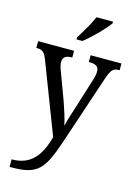

<svg xmlns="http://www.w3.org/2000/svg" viewBox="-146 -841 814 1155"><g transform="rotate(15 261.5 -263.5)"><path d="M224 -619V-606H261C312 -645 386 -721 409 -756V-766H306C287 -721 252 -662 224 -619ZM34 192V239H43C209 239 244 195 309 1L449 -418C471 -483 484 -494 520 -494H523V-536H331V-494H334C374 -494 394 -482 394 -451C394 -437 391 -420 385 -402L324 -206C310 -163 296 -122 288 -85C282 -118 263 -178 244 -232L180 -404C173 -424 170 -439 170 -452C170 -480 186 -494 225 -494H228V-536H4V-494H7C43 -494 55 -483 72 -441L241 -1C209 113 158 192 34 192Z"/></g></svg>

Font: Noto Serif Thai SemiCondensed
Style: Regular
Weight: 400
Width: 4
Designer: Monotype Design Team
Foundry: Monotype Imaging Inc.
Version: Version 2.002